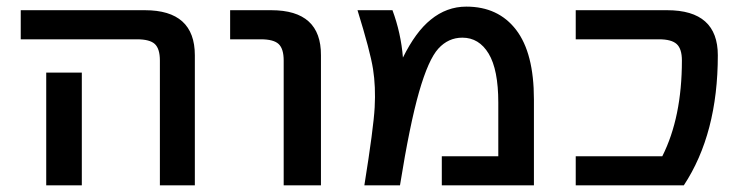

<svg xmlns="http://www.w3.org/2000/svg" viewBox="-20 -553 2203 574"><path d="M42 -435.5V-522.5H413.1Q562.5 -522.5 562.5 -387.7V1H458V-372.1Q458 -407.2 442.9 -421.4Q427.7 -435.5 389.6 -435.5ZM224.6 -335.9V-101.6V1H118.2V-101.6V-335.9Z M668 -435.5V-522.5H791Q940.4 -522.5 939.5 -387.7V1H828.1V-372.1Q828.1 -407.2 813 -421.4Q797.9 -435.5 759.8 -435.5Z M1184.6 -380.9Q1222.7 -458 1267.6 -494.1Q1315.4 -533.2 1374 -533.2Q1469.7 -533.2 1522.9 -463.9Q1576.2 -394.5 1576.2 -255.9V1H1300.8V-85.9H1469.7V-246.1Q1469.7 -344.7 1440.9 -392.6Q1412.1 -440.4 1362.3 -440.4Q1320.3 -440.4 1290.5 -407.7Q1260.7 -375 1232.9 -278.3Q1205.1 -181.6 1175.8 1H1069.3Q1096.7 -169.9 1100.1 -231.9Q1103.5 -293.9 1095.2 -346.7Q1086.9 -399.4 1048.8 -522.5H1153.3Q1178.7 -454.1 1184.6 -380.9Z M1974.6 -522.5Q2126 -522.5 2126 -387.7Q2126 -153.3 2024.4 1H1701.2V-85.9H1960Q2018.6 -202.1 2018.6 -372.1Q2018.6 -407.2 2002.9 -421.4Q1987.3 -435.5 1950.2 -435.5H1701.2V-522.5Z"/></svg>

Font: Gen Shin Gothic Medium
Style: Regular
Weight: 500
Designer: [Source Han Sans]
Ryoko NISHIZUKA  (kana & ideographs); Paul D. Hunt (Latin, Greek & Cyrillic); Wenlong ZHANG  (bopomofo
Version: Version 1.002.20150607